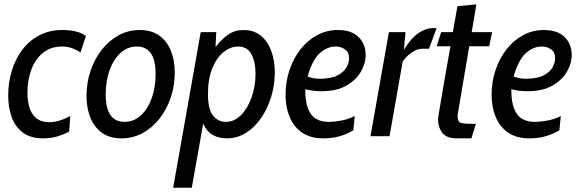

<svg xmlns="http://www.w3.org/2000/svg" viewBox="-20 -640 2725 902"><path d="M183 10Q124 10 87.8 -17Q51.5 -44 35 -89.5Q18.5 -135 18.5 -190.5Q18.5 -251.5 35.2 -307Q52 -362.5 84.5 -405.8Q117 -449 164.5 -474Q212 -499 273 -499Q346 -499 383.5 -471L358 -393Q318 -421.5 271 -421.5Q219 -421.5 182.8 -392.5Q146.5 -363.5 127.8 -314.5Q109 -265.5 109 -204.5Q109 -139 134 -102.5Q159 -66 212 -66Q256.5 -66 310 -95L305 -21.5Q283.5 -10 252.8 0Q222 10 183 10Z M551 10Q495.5 10 459 -16.2Q422.5 -42.5 404.5 -87.5Q386.5 -132.5 386.5 -188.5Q386.5 -251 405.2 -307Q424 -363 458 -406.2Q492 -449.5 537.5 -474.2Q583 -499 636 -499Q692 -499 728.5 -472.5Q765 -446 783 -400.8Q801 -355.5 801 -299Q801 -237 782 -181.2Q763 -125.5 729.2 -82.5Q695.5 -39.5 650 -14.8Q604.5 10 551 10ZM565 -67.5Q608 -67.5 641 -97.2Q674 -127 692.5 -178Q711 -229 711 -292.5Q711 -421.5 622.5 -421.5Q579.5 -421.5 546.5 -391.5Q513.5 -361.5 495 -310.8Q476.5 -260 476.5 -196.5Q476.5 -67.5 565 -67.5Z M793.5 242 923 -489H996L992.5 -419Q1022 -457 1052.8 -478Q1083.5 -499 1124.5 -499Q1173.5 -499 1206 -471.8Q1238.5 -444.5 1254.8 -399.5Q1271 -354.5 1271 -300Q1271 -241.5 1254.2 -186Q1237.5 -130.5 1207.2 -86.2Q1177 -42 1135.8 -16Q1094.5 10 1045.5 10Q1008.5 10 980 -5.8Q951.5 -21.5 934.5 -59L881 242ZM1041.5 -67.5Q1081 -67.5 1112.5 -99.5Q1144 -131.5 1162.2 -183.2Q1180.5 -235 1180.5 -294Q1180.5 -350 1160.8 -385.8Q1141 -421.5 1099.5 -421.5Q1063 -421.5 1030.5 -395.5Q998 -369.5 977.5 -319.8Q957 -270 957 -198.5Q957 -127 980.5 -97.2Q1004 -67.5 1041.5 -67.5Z M1640 -28Q1614 -11.5 1578.2 -0.8Q1542.5 10 1499.5 10Q1438.5 10 1399 -17.2Q1359.5 -44.5 1340.5 -91Q1321.5 -137.5 1321.5 -194.5Q1321.5 -254.5 1339.5 -309.2Q1357.5 -364 1390.5 -406.8Q1423.5 -449.5 1468.5 -474.2Q1513.5 -499 1567.5 -499Q1631.5 -499 1664.8 -465.8Q1698 -432.5 1698 -380Q1698 -344.5 1676.5 -305.2Q1655 -266 1609 -238.8Q1563 -211.5 1490 -211.5Q1469.5 -211.5 1449.5 -214Q1429.5 -216.5 1414 -221Q1414 -161 1428 -127.5Q1442 -94 1466.5 -80.8Q1491 -67.5 1522 -67.5Q1550 -67.5 1583.2 -73.5Q1616.5 -79.5 1646.5 -95ZM1558.5 -421.5Q1516 -421.5 1481.2 -389.2Q1446.5 -357 1425 -280.5Q1438.5 -275.5 1451.8 -272.8Q1465 -270 1481.5 -270Q1535 -270 1565 -285.5Q1595 -301 1607.5 -323.2Q1620 -345.5 1620 -366Q1620 -395 1600.5 -408.2Q1581 -421.5 1558.5 -421.5Z M1720.5 0 1807 -489H1885L1877.5 -406.5Q1911 -460.5 1945.5 -484.2Q1980 -508 2014.5 -508H2031L1995.5 -411H1963.5Q1939 -411 1912.2 -391.8Q1885.5 -372.5 1871.5 -349.5L1810 0Z M2126 10Q2078 10 2058 -16Q2038 -42 2038 -76.5Q2038 -79.5 2038.5 -85.5Q2039 -91.5 2041.8 -108.8Q2044.5 -126 2050.8 -162.5Q2057 -199 2067.8 -262Q2078.5 -325 2096 -422.5H2031.5L2052.5 -489H2107.5Q2117.5 -545 2129 -611L2218 -619.5L2196 -489H2292L2278 -422.5H2184.5L2129.5 -98Q2129 -68.5 2144 -63.5Q2159 -58.5 2192 -58.5H2215.5L2194.5 10Z M2608 -28Q2582 -11.5 2546.2 -0.8Q2510.5 10 2467.5 10Q2406.5 10 2367 -17.2Q2327.5 -44.5 2308.5 -91Q2289.5 -137.5 2289.5 -194.5Q2289.5 -254.5 2307.5 -309.2Q2325.5 -364 2358.5 -406.8Q2391.5 -449.5 2436.5 -474.2Q2481.5 -499 2535.5 -499Q2599.5 -499 2632.8 -465.8Q2666 -432.5 2666 -380Q2666 -344.5 2644.5 -305.2Q2623 -266 2577 -238.8Q2531 -211.5 2458 -211.5Q2437.5 -211.5 2417.5 -214Q2397.5 -216.5 2382 -221Q2382 -161 2396 -127.5Q2410 -94 2434.5 -80.8Q2459 -67.5 2490 -67.5Q2518 -67.5 2551.2 -73.5Q2584.5 -79.5 2614.5 -95ZM2526.5 -421.5Q2484 -421.5 2449.2 -389.2Q2414.5 -357 2393 -280.5Q2406.5 -275.5 2419.8 -272.8Q2433 -270 2449.5 -270Q2503 -270 2533 -285.5Q2563 -301 2575.5 -323.2Q2588 -345.5 2588 -366Q2588 -395 2568.5 -408.2Q2549 -421.5 2526.5 -421.5Z"/></svg>

Font: Cabin Condensed
Style: Italic
Weight: 400
Width: 3
Italic angle: -10°
Designer: Pablo Impallari
Foundry: Pablo Impallari. http://www.impallari.com Igino Marini. http://www.ikern.com
Version: Version 3.001; ttfautohint (v1.8.3)